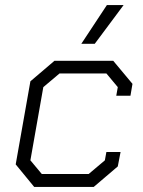

<svg xmlns="http://www.w3.org/2000/svg" viewBox="-20 -738 566 758"><path d="M42 -89 100 -417 195 -498H427L503 -407L495 -360H439L445 -394L400 -448H215L151 -394L100 -105L145 -51H330L394 -105L400 -138H456L445 -81L350 0H115ZM402 -718H468L354 -565H301Z"/></svg>

Font: Chakra Petch Light
Style: Italic
Weight: 300
Italic angle: -10°
Designer: Katatrad Aksorn Co.,Ltd.
Foundry: Cadson Demak Co.,Ltd.
Version: Version 1.000; ttfautohint (v1.6)